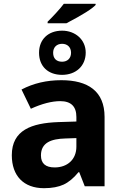

<svg xmlns="http://www.w3.org/2000/svg" viewBox="-20 -978 644 1008"><path d="M302 -557C225 -557 156 -541 93 -508L142 -407C201 -434 253 -447 296 -447C353 -447 381 -419 381 -364V-340L286 -337C146 -332 42 -295 42 -163C42 -55 104 10 211 10C254 10 288 3 314 -9C340 -21 367 -43 392 -74H396L425 0H529V-364C529 -500 441 -557 302 -557ZM267 -99C219 -99 195 -120 195 -162C195 -230 250 -249 323 -251L381 -253V-208C381 -141 334 -99 267 -99ZM230 -864V-856H329C371 -878 405 -897 432 -914C459 -931 475 -944 482 -952V-958H315C298 -934 252 -885 230 -864ZM306 -817C234 -817 185 -772 185 -701C185 -629 233 -585 306 -585C378 -585 430 -631 430 -702C430 -770 375 -817 306 -817ZM306 -654C276 -654 259 -671 259 -701C259 -730 278 -748 306 -748C334 -748 353 -730 353 -701C353 -672 334 -654 306 -654Z"/></svg>

Font: Passageway
Style: Regular
Weight: 700
Foundry: Ascender Corporation
Version: Version 1.11